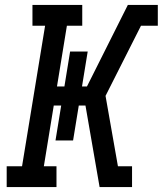

<svg xmlns="http://www.w3.org/2000/svg" viewBox="-20 -755 657 775"><path d="M208 0H7V-84H69L162 -651H111V-735H312V-651H250L210 -406H240L263 -547H334L311 -406H331L496 -735H617V-651H549L406 -368L456 -84H513V0H382L325 -329H298L275 -188H204L227 -329H197L157 -84H208Z"/></svg>

Font: Iosevka HT Medium Extended
Style: Italic
Weight: 500
Width: 7
Italic angle: -9°
Monospace: yes
Designer: Belleve Invis
Foundry: Belleve Invis
Version: Version 32.3.0; ttfautohint (v1.8.4)